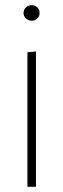

<svg xmlns="http://www.w3.org/2000/svg" viewBox="-20 -722 243 742"><path d="M86 -520 119 -523V0H86ZM103 -642Q90 -642 80.5 -650.5Q71 -659 71 -671Q71 -685 80.5 -693.5Q90 -702 103 -702Q115 -702 124 -693.5Q133 -685 133 -671Q133 -659 124 -650.5Q115 -642 103 -642Z"/></svg>

Font: Murecho Thin ExtraLight
Style: Regular
Weight: 250
Version: Version 1.010